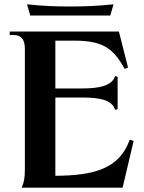

<svg xmlns="http://www.w3.org/2000/svg" viewBox="-20 -868 668 888"><path d="M80 0H547L598 -216L580 -222C533 -90 420 -56 236 -55V-417H360C441 -417 499 -406 512 -360L524 -363V-513L512 -516C499 -472 441 -459 360 -459H236V-680H323C461 -680 505 -641 557 -549L572 -556L530 -722H25V-706H43C78 -706 95 -686 95 -642V-84C95 -44 91 -24 80 0ZM105 -848 120 -796H490L505 -848C427 -840 369 -838 305 -838C233 -838 183 -840 105 -848Z"/></svg>

Font: Sinistre
Style: Bold
Weight: 700
Designer: Jules Durand
Foundry: Collletttivo
Version: Version 69.420;Glyphs 3.2 (3217)